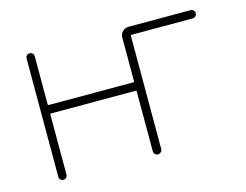

<svg xmlns="http://www.w3.org/2000/svg" viewBox="-78 -670 989 772"><g transform="rotate(-15 416.0 -284.0)"><path d="M767.6 -546.9Q775.4 -546.9 780.3 -542Q785.2 -537.1 785.2 -529.8Q785.2 -522.5 780.3 -517.6Q775.4 -512.7 767.6 -512.7H513.7Q509.8 -512.7 509.8 -507.8V-38.1Q509.8 -31.2 504.4 -25.9Q499 -20.5 492.2 -20.5Q485.4 -20.5 480 -25.9Q474.6 -31.2 474.6 -38.1V-287.1Q474.6 -291 470.7 -291H119.1Q115.2 -291 115.2 -287.1V-37.1Q115.2 -30.3 110.4 -25.4Q105.5 -20.5 98.1 -20.5Q90.8 -20.5 85.9 -25.4Q81.1 -30.3 81.1 -37.1V-529.3Q81.1 -537.1 85.9 -542Q90.8 -546.9 98.1 -546.9Q105.5 -546.9 110.4 -542Q115.2 -537.1 115.2 -529.3V-330.1Q115.2 -326.2 119.1 -326.2H470.7Q474.6 -326.2 474.6 -330.1V-511.7Q474.6 -526.4 484.9 -536.6Q495.1 -546.9 509.8 -546.9Z"/></g></svg>

Font: Gen Jyuu Gothic ExtraLight
Style: Regular
Weight: 100
Designer: [Source Han Sans]
Ryoko NISHIZUKA  (kana & ideographs); Paul D. Hunt (Latin, Greek & Cyrillic); Wenlong ZHANG  (bopomofo
Version: Version 1.002.20150607